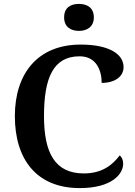

<svg xmlns="http://www.w3.org/2000/svg" viewBox="-20 -952 690 982"><path d="M384 -794C425 -794 460 -815 460 -863C460 -913 425 -932 384 -932C341 -932 308 -913 308 -863C308 -815 341 -794 384 -794ZM388 10C551 10 610 -61 610 -115C610 -133 603 -149 592 -157C558 -112 506 -65 409 -65C261 -65 205 -170 205 -358C205 -553 252 -664 387 -664C472 -664 500 -593 500 -528C570 -528 612 -562 612 -609C612 -674 540 -724 393 -724C171 -724 56 -574 56 -358C56 -137 167 10 388 10Z"/></svg>

Font: Noto Serif Oriya SemiBold
Style: Regular
Weight: 600
Designer: David Williams
Foundry: Google LLC, David Williams
Version: Version 1.051